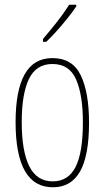

<svg xmlns="http://www.w3.org/2000/svg" viewBox="-20 -783 443 813"><path d="M357 -264Q357 -124 319 -57Q281 10 204 10Q46 10 46 -266Q46 -400 84.5 -468.5Q123 -537 202 -537Q287 -537 322 -464Q357 -391 357 -264ZM72 -266Q72 -143 104 -79Q136 -15 203 -15Q269 -15 300 -76Q331 -137 331 -265Q331 -380 302.5 -446Q274 -512 202 -512Q133 -512 102.5 -448.5Q72 -385 72 -266ZM303 -756Q287 -732 264.5 -704Q242 -676 219 -650.5Q196 -625 176 -606H162V-618Q196 -658 222 -691Q248 -724 273 -763H303Z"/></svg>

Font: Noto Sans Sinhala UI ExtraCondensed Thin
Style: Regular
Weight: 100
Width: 2
Designer: Jelle Bosma - Monotype Design Team
Foundry: Monotype Imaging Inc.
Version: Version 2.006; ttfautohint (v1.8.4.7-5d5b)